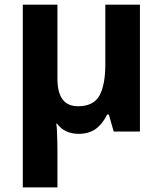

<svg xmlns="http://www.w3.org/2000/svg" viewBox="-20 -566 700 826"><path d="M582 -545.9V0H469.2L448.2 -73.2H440.9Q421.4 -32.7 391.6 -11.2Q361.8 9.8 318.8 9.8Q257.8 9.8 225.1 -34.2H222.2Q224.1 -24.9 225.1 -2.9Q225.6 19 226.6 42.5Q227.1 58.1 227.1 84V240.2H78.1V-545.9H227.1V-227.1Q227.1 -108.9 315.9 -108.9Q382.3 -108.9 408.2 -155.3Q433.1 -202.1 433.1 -289.1V-545.9Z"/></svg>

Font: Droid Sans Thai
Style: Bold
Weight: 700
Designer: Steve Matteson
Foundry: Ascender Corporation
Version: Version 1.00